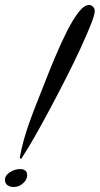

<svg xmlns="http://www.w3.org/2000/svg" viewBox="-34 -740 400 770"><path d="M100 -293Q119 -340 141 -397Q163 -454 187 -511Q211 -568 235 -615.5Q259 -663 281.5 -691.5Q304 -720 323 -720Q332 -720 339 -713Q346 -706 346 -695Q346 -681 330.5 -642Q315 -603 290 -548.5Q265 -494 233.5 -432Q202 -370 169 -308Q136 -246 105.5 -192.5Q75 -139 51 -103Q49 -104 48 -104.5Q47 -105 45 -106Q52 -145 62 -180.5Q72 -216 82.5 -245Q93 -274 100 -293ZM21 10Q7 10 -3.5 3Q-14 -4 -14 -19Q-14 -37 6 -49.5Q26 -62 46 -62Q59 -62 67 -56.5Q75 -51 75 -36Q75 -20 58.5 -5Q42 10 21 10Z"/></svg>

Font: Dancing Script Medium
Style: Regular
Weight: 500
Designer: Pablo Impallari
Foundry: Pablo Impallari
Version: Version 2.000